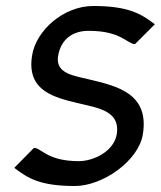

<svg xmlns="http://www.w3.org/2000/svg" viewBox="-20 -610 537 641"><path d="M28 -50 31 -47C73 -16 112 11 230 11C323 11 443 -73 457 -162C479 -299 369 -323 277 -345C230 -357 164 -363 174 -423C183 -479 223 -508 278 -507C381 -507 405 -465 428 -463H431L497 -529L493 -532C451 -563 410 -590 291 -590C193 -590 100 -509 87 -424C68 -305 164 -284 243 -265C304 -250 382 -241 370 -163C361 -105 293 -72 243 -72C140 -72 119 -114 96 -116H93Z"/></svg>

Font: Charger Sport
Style: SeBdNrwObl
Weight: 600
Designer: Jasper
Foundry: Cannot Into Space Fonts
Version: Version 1.1